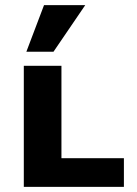

<svg xmlns="http://www.w3.org/2000/svg" viewBox="-20 -730 534 750"><path d="M73 0V-473H220V0ZM120 0V-112H464V0ZM83 -528 152 -710H313L189 -528Z"/></svg>

Font: Ysabeau SC ExtraBold
Style: Regular
Weight: 800
Designer: Christian Thalmann (Catharsis Fonts)
Version: Version 2.001;gftools[0.9.30]; featfreeze: smcp